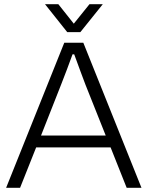

<svg xmlns="http://www.w3.org/2000/svg" viewBox="-20 -888 698 908"><path d="M193 -868 298 -736H360L466 -868H403L329 -776L256 -868ZM9 0H75L151 -191H503L579 0H649L374 -686H284ZM174 -247 269 -488C285 -527 309 -593 323 -631H331C349 -581 376 -509 384 -488L480 -247Z"/></svg>

Font: Archivo ExtraLight
Style: Regular
Weight: 200
Designer: Hector Gatti
Foundry: Omnibus-Type
Version: Version 2.001